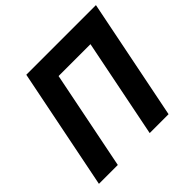

<svg xmlns="http://www.w3.org/2000/svg" viewBox="-173 -870 1043 1043"><g transform="rotate(-45 348.5 -349.0)"><path d="M22 0 162 -698H697L557 0H412L526 -569H281L167 0Z"/></g></svg>

Font: IBM Plex Sans
Style: Bold Italic
Weight: 700
Italic angle: -11.31°
Designer: Mike Abbink, Paul van der Laan, Pieter van Rosmalen
Foundry: Bold Monday
Version: Version 3.201